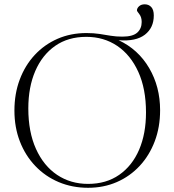

<svg xmlns="http://www.w3.org/2000/svg" viewBox="-20 -882 827 912"><path d="M390.5 -725Q425 -725 452.5 -720.8Q480 -716.5 505.8 -712.2Q531.5 -708 561 -708Q610.5 -708 631.8 -727Q653 -746 653 -777.5Q653 -800.5 641.8 -814.8Q630.5 -829 630.5 -832.5Q630.5 -843 640.5 -852.2Q650.5 -861.5 667.5 -861.5Q686.5 -861.5 698.5 -848.5Q710.5 -835.5 710.5 -808.5Q710.5 -750 668.2 -717.2Q626 -684.5 543.5 -691Q636.5 -647.5 688.5 -558.8Q740.5 -470 740.5 -358.5Q740.5 -278 715 -210.8Q689.5 -143.5 643.5 -94Q597.5 -44.5 535 -17.2Q472.5 10 398.5 10Q323 10 259 -17Q195 -44 147.8 -93.5Q100.5 -143 74.5 -210Q48.5 -277 48.5 -357Q48.5 -437 73.8 -504.2Q99 -571.5 145 -621Q191 -670.5 253.5 -697.8Q316 -725 390.5 -725ZM398.5 -8.5Q484.5 -8.5 546.2 -51.5Q608 -94.5 640.8 -170.8Q673.5 -247 673.5 -348Q673.5 -460 637 -540.5Q600.5 -621 536.8 -664Q473 -707 390 -707Q303.5 -707 242 -664Q180.5 -621 147.5 -544.5Q114.5 -468 114.5 -367Q114.5 -255 151 -174.5Q187.5 -94 251.5 -51.2Q315.5 -8.5 398.5 -8.5Z"/></svg>

Font: Newsreader Display Light
Style: Regular
Weight: 300
Designer: Hugues Gentile
Foundry: Production Type
Version: Version 1.001